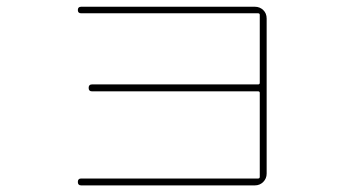

<svg xmlns="http://www.w3.org/2000/svg" viewBox="-20 -566 1040 572"><path d="M749 -34.2Q753.9 -34.2 753.9 -39.1V-289.1Q753.9 -293.9 749 -293.9H253.9Q244.1 -293.9 244.1 -304.2Q244.1 -314.5 253.9 -314.5H749Q753.9 -314.5 753.9 -319.3V-521.5Q753.9 -526.4 749 -526.4H221.7Q211.9 -526.4 211.9 -536.1Q211.9 -545.9 221.7 -545.9H739.3Q753.9 -545.9 764.2 -536.1Q774.4 -526.4 774.4 -510.7V-48.8Q774.4 -34.2 764.2 -23.9Q753.9 -13.7 739.3 -13.7H221.7Q211.9 -13.7 211.9 -23.9Q211.9 -34.2 221.7 -34.2Z"/></svg>

Font: Rounded Mgen+ 1m thin
Style: Regular
Weight: 100
Designer: [Source Han Sans]
Ryoko NISHIZUKA  (kana & ideographs); Paul D. Hunt (Latin, Greek & Cyrillic); Wenlong ZHANG  (bopomofo
Version: Version 1.059.20150602